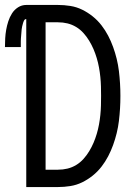

<svg xmlns="http://www.w3.org/2000/svg" viewBox="-42 -755 562 775"><path d="M64 0V-678Q58 -678 55 -672Q52 -666 50.5 -660Q49 -654 47.5 -648.5Q46 -643 45.5 -637Q45 -631 44.5 -625Q44 -619 43.5 -613Q43 -607 42.5 -601Q42 -595 42 -589Q42 -583 42 -577Q42 -571 42 -565H-22Q-22 -583 -21 -600.5Q-20 -618 -17 -635Q-14 -652 -8.5 -669Q-3 -686 6.5 -701Q16 -716 31 -725.5Q46 -735 64 -735H192Q217 -735 242 -731Q267 -727 289.5 -716Q312 -705 332 -689Q352 -673 367.5 -653Q383 -633 394.5 -611Q406 -589 414.5 -565.5Q423 -542 429 -517.5Q435 -493 438 -468Q441 -443 442.5 -418Q444 -393 444 -368Q444 -342 442.5 -317Q441 -292 438 -267Q435 -242 429 -217.5Q423 -193 414.5 -169.5Q406 -146 394.5 -124Q383 -102 367.5 -82Q352 -62 332 -46Q312 -30 289.5 -19Q267 -8 242 -4Q217 0 192 0ZM192 -70Q212 -70 230.5 -74.5Q249 -79 265.5 -89Q282 -99 295 -113.5Q308 -128 318 -144.5Q328 -161 335.5 -178.5Q343 -196 348.5 -214.5Q354 -233 357.5 -252Q361 -271 363 -290.5Q365 -310 365.5 -329Q366 -348 366 -368Q366 -387 365.5 -406Q365 -425 363 -444.5Q361 -464 357.5 -483Q354 -502 348.5 -520.5Q343 -539 335.5 -556.5Q328 -574 318 -590.5Q308 -607 295 -621.5Q282 -636 265.5 -646Q249 -656 230.5 -660.5Q212 -665 192 -665H142V-70Z"/></svg>

Font: Zed Sans
Style: Regular
Weight: 400
Designer: Belleve Invis
Foundry: Belleve Invis
Version: Version 1.0.0; ttfautohint (v1.8.4)